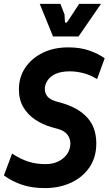

<svg xmlns="http://www.w3.org/2000/svg" viewBox="-22 -955 557 985"><path d="M208 10Q141 10 90 -7.5Q39 -25 -2 -55L40 -167Q83 -139 123 -126Q163 -113 212 -113Q250 -113 278.5 -127.5Q307 -142 323 -166Q339 -190 339 -219Q339 -244 324 -264Q309 -284 274 -294L241 -303Q197 -316 159 -341Q121 -366 98 -404.5Q75 -443 75 -496Q75 -559 107.5 -607.5Q140 -656 197 -684Q254 -712 328 -712Q391 -712 438 -695Q485 -678 515 -656L476 -549Q443 -570 407 -579.5Q371 -589 336 -589Q291 -589 262.5 -575.5Q234 -562 221 -541Q208 -520 208 -499Q208 -476 221.5 -460Q235 -444 265 -435L294 -427Q380 -402 425.5 -352Q471 -302 472 -223Q473 -150 438 -98Q403 -46 343 -18Q283 10 208 10ZM250 -768 182 -935H288L309 -881L311 -845Q311 -839 316 -838.5Q321 -838 325 -845L384 -935H496L381 -768Z"/></svg>

Font: Finlandica SemiBold
Style: Italic
Weight: 600
Italic angle: -8°
Designer: Niklas Ekholm, Juho Hiilivirta, Jaakko Suomalainen
Foundry: Helsinki Type Studio
Version: Version 1.063